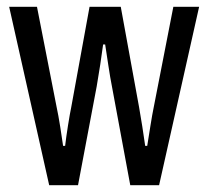

<svg xmlns="http://www.w3.org/2000/svg" viewBox="-20 -546 614 566"><path d="M125 0 7 -526H89L147 -230Q152 -207 157.5 -172.5Q163 -138 166 -116H172Q175 -142 180.5 -176.5Q186 -211 190 -230L244 -526H336L390 -230Q394 -207 399.5 -173Q405 -139 408 -116H414Q418 -141 423.5 -175.5Q429 -210 433 -229L491 -526H567L449 0H364L310 -291Q305 -316 299.5 -352.5Q294 -389 290 -415H284Q281 -392 275.5 -355.5Q270 -319 265 -291L210 0Z"/></svg>

Font: Archivo Condensed
Style: Regular
Weight: 400
Width: 3
Designer: Hector Gatti
Foundry: Omnibus-Type
Version: Version 2.001; ttfautohint (v1.8.3)